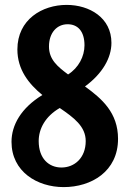

<svg xmlns="http://www.w3.org/2000/svg" viewBox="-20 -752 529 784"><path d="M252 -732C153 -732 51 -673 51 -550C51 -468 97 -410 153 -364C66 -311 27 -241 27 -173C27 -51 132 12 240 12C353 12 462 -52 462 -185C462 -292 396 -349 327 -399C399 -452 435 -516 435 -577C435 -680 345 -732 252 -732ZM180 -562C180 -619 213 -653 256 -653C297 -653 325 -625 325 -567C325 -522 301 -475 258 -448C215 -480 180 -509 180 -562ZM138 -176C138 -226 165 -277 224 -311C281 -272 330 -236 330 -176C330 -107 284 -68 231 -68C180 -68 138 -104 138 -176Z"/></svg>

Font: Rosario
Style: Bold
Weight: 700
Designer: Hector Gatti
Foundry: Omnibus Type
Version: Version 1.100